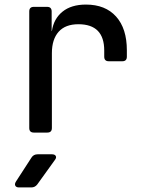

<svg xmlns="http://www.w3.org/2000/svg" viewBox="-20 -580 640 840"><path d="M128 0Q108 0 108 -20V-530Q108 -550 128 -550H186Q206 -550 206 -530V-444H207Q215 -498 253.5 -529Q292 -560 356 -560Q441 -560 488 -507.5Q535 -455 535 -360V-332Q535 -312 515 -312H456Q436 -312 436 -332V-359Q436 -474 323 -474Q266 -474 236.5 -441Q207 -408 207 -347V-20Q207 0 187 0ZM63 240Q51 240 47 232.5Q43 225 50 214L118 109Q127 95 145 95H207Q220 95 224 102.5Q228 110 220 120L143 227Q133 240 117 240Z"/></svg>

Font: Pitagon Sans Mono Medium
Style: Regular
Weight: 500
Monospace: yes
Designer: Travis Tran
Foundry: Pitagon
Version: Version 1.001; ttfautohint (v1.8.4.7-5d5b);gftools[0.9.26]